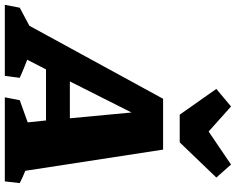

<svg xmlns="http://www.w3.org/2000/svg" viewBox="-183 -868 979 797"><g transform="rotate(90 306.5 -469.5)"><path d="M617 -85Q630 -80 643 -74Q656 -68 668 -62L661 0H312L324 -62L416 -95L408 -171H196L156 -93Q175 -86 194 -78Q213 -70 231 -62L223 0H-72L-60 -62L15 -102L318 -657H529ZM246 -270H399L375 -526ZM384 -726 277 -878 350 -939 454 -846 591 -939 645 -878 499 -726Z"/></g></svg>

Font: Piazzolla SC ExtraBold
Style: Italic
Weight: 800
Italic angle: -11.3°
Designer: Juan Pablo del Peral
Foundry: Huerta Tipografica
Version: Version 1.330